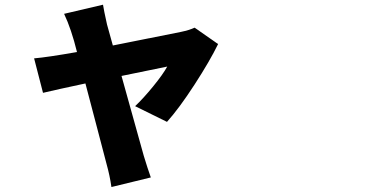

<svg xmlns="http://www.w3.org/2000/svg" viewBox="-20 -668 1540 800"><path d="M300.8 -451.2Q277.3 -546.9 247.1 -610.4L409.2 -648.4Q412.1 -627.9 425.8 -566.4L450.2 -478.5Q709 -530.3 734.4 -535.2Q767.6 -542 791 -552.7L888.7 -484.4Q854.5 -414.1 790.5 -315.4Q726.6 -216.8 675.8 -160.2L543 -225.6Q577.1 -257.8 618.2 -308.1Q659.2 -358.4 676.8 -390.6Q669.9 -389.6 486.3 -351.6Q573.2 -38.1 579.1 -18.6Q593.8 30.3 608.4 71.3L444.3 111.3Q437.5 63.5 423.8 14.6Q417 -11.7 385.7 -130.9Q354.5 -250 335.9 -320.3Q293 -311.5 232.4 -297.9Q171.9 -284.2 159.2 -281.2L122.1 -424.8Q178.7 -429.7 300.8 -451.2Z"/></svg>

Font: Bpmf Zihi Sans Heavy
Style: Heavy
Weight: 900
Foundry: But Ko
Version: Version 1.320